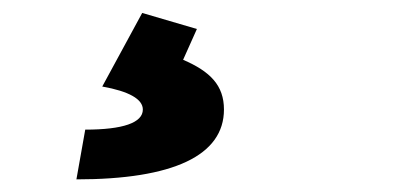

<svg xmlns="http://www.w3.org/2000/svg" viewBox="-20 -44 626 298"><path d="M98.6 234.4C249 234.4 327.6 197.3 327.6 126C327.6 88.4 306.2 66.9 264.2 48.8L285.6 1L200.7 -23.9L138.7 90.3C180.2 97.7 201.7 109.9 201.7 126C201.7 146.5 170.9 157.2 112.3 157.2Z"/></svg>

Font: Cascadia Mono NF
Style: Bold Italic
Weight: 700
Italic angle: -10°
Monospace: yes
Designer: Aaron Bell
Foundry: Saja Typeworks
Version: Version 2404.023